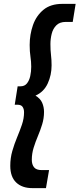

<svg xmlns="http://www.w3.org/2000/svg" viewBox="-20 -760 410 990"><path d="M33 95Q33 55 43.5 18.5Q54 -18 68 -51.5Q82 -85 93 -117Q104 -149 104 -181Q104 -198 96.5 -209Q89 -220 70 -220H56L71 -315H86Q107 -315 119 -330Q131 -345 136 -368Q141 -391 141 -416Q141 -442 137 -468Q133 -494 133 -528Q133 -582 150 -630.5Q167 -679 204 -709.5Q241 -740 301 -740H370L355 -647H319Q288 -647 270.5 -629.5Q253 -612 246.5 -585.5Q240 -559 240 -533Q240 -500 243 -476Q246 -452 246 -423Q246 -373 226 -329.5Q206 -286 163 -267Q188 -252 197.5 -230Q207 -208 207 -183Q207 -150 197.5 -119Q188 -88 175.5 -58.5Q163 -29 153.5 1.5Q144 32 144 64Q144 88 155.5 102.5Q167 117 195 117H233L217 210H147Q94 210 63.5 181Q33 152 33 95Z"/></svg>

Font: Georama SemiBold
Style: Italic
Weight: 600
Italic angle: -9°
Designer: Jean-Baptiste Levee
Foundry: Production Type
Version: Version 1.000